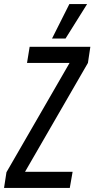

<svg xmlns="http://www.w3.org/2000/svg" viewBox="-49 -932 468 952"><path d="M-29 0 -17 -78 296 -620H85L98 -700H399L387 -620L75 -80H311L297 0ZM209 -741 295 -912H383L276 -741Z"/></svg>

Font: Georama Condensed Medium
Style: Italic
Weight: 500
Width: 3
Italic angle: -9°
Designer: Jean-Baptiste Levee
Foundry: Production Type
Version: Version 1.000